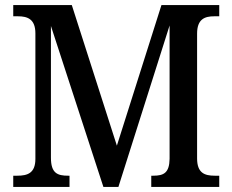

<svg xmlns="http://www.w3.org/2000/svg" viewBox="-20 -734 913 754"><path d="M32 0H253V-44H248C206 -44 180 -53 180 -115V-632L386 0H445L646 -634V-110C645 -55 623 -44 582 -44H574V0H841V-44H823C783 -44 754 -55 754 -112V-602C754 -659 784 -670 821 -670H841V-714H614L439 -162L262 -714H32V-670H51C88 -670 119 -659 119 -603V-110C119 -54 88 -44 48 -44H32Z"/></svg>

Font: Noto Serif Lao SemiCondensed Medium
Style: Regular
Weight: 500
Width: 4
Designer: Monotype Design Team
Foundry: Monotype Imaging Inc.
Version: Version 2.003